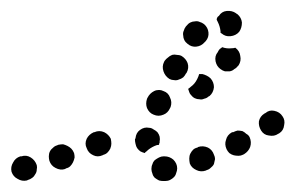

<svg xmlns="http://www.w3.org/2000/svg" viewBox="-41 -300 538 350"><path d="M269 28Q273 26 276 23Q279 20 280 16Q282 11 282 7Q282 -2 275 -9Q268 -15 259 -15Q258 -15 257 -15Q253 -15 249 -13Q245 -11 241 -8Q238 -5 237 -1Q235 3 235 8Q235 12 237 17Q238 21 241 24Q245 27 249 29Q253 30 257 30Q259 30 260 30Q265 30 269 28ZM18 24Q21 22 23 18Q26 14 26 9Q27 5 26 1Q23 -8 15 -13Q7 -18 -2 -15H-4Q-13 -12 -17 -4Q-22 4 -20 13Q-17 22 -9 26Q-1 31 8 29L10 28Q14 27 18 24ZM343 6Q347 3 349 -1Q350 -5 351 -10Q351 -14 349 -18Q346 -27 338 -31Q329 -35 320 -32L319 -31Q314 -30 311 -27Q308 -24 306 -20Q304 -16 304 -11Q304 -7 305 -2Q308 6 317 10Q325 14 334 11L336 10Q340 9 343 6ZM87 3Q90 0 92 -4Q94 -8 95 -13Q95 -17 94 -21Q92 -26 89 -29Q86 -32 82 -34Q78 -36 74 -37Q70 -37 65 -36L63 -35Q59 -34 56 -31Q52 -28 50 -24Q48 -20 48 -15Q48 -11 49 -7Q52 2 60 6Q69 11 78 8L79 7Q84 6 87 3ZM155 -22Q158 -25 160 -29Q162 -34 162 -38Q162 -42 161 -47Q157 -55 149 -59Q140 -63 131 -59H130Q121 -55 117 -47Q113 -38 117 -30Q120 -21 129 -17Q137 -13 146 -17L148 -18Q152 -19 155 -22ZM415 -32Q418 -41 414 -50Q412 -54 408 -56Q405 -59 401 -61Q396 -62 392 -62Q388 -61 384 -59H382Q373 -54 371 -45Q368 -37 372 -28Q374 -24 377 -21Q381 -18 385 -17Q389 -16 394 -16Q398 -16 402 -18L404 -19Q412 -24 415 -32ZM206 -38Q205 -42 205 -46L206 -48Q207 -58 214 -63Q222 -69 231 -67Q235 -67 239 -64Q243 -62 246 -59Q249 -55 250 -51Q251 -46 250 -42V-40Q250 -39 249 -38Q249 -37 249 -36Q245 -36 241 -34Q232 -30 226 -24Q224 -23 223 -21Q219 -22 215 -24Q212 -26 209 -30Q207 -33 206 -38ZM477 -72Q479 -81 474 -88Q469 -96 459 -98Q450 -100 443 -94L441 -93Q433 -88 431 -79Q430 -70 435 -62Q440 -54 449 -53Q459 -51 466 -56L468 -57Q476 -62 477 -72ZM227 -103Q231 -94 239 -91Q248 -87 257 -91Q265 -94 269 -103L270 -105Q273 -114 269 -122Q266 -131 257 -134Q253 -136 249 -136Q244 -136 240 -134Q236 -132 233 -129Q230 -126 228 -122L227 -120Q224 -111 227 -103ZM349 -141Q349 -150 343 -157Q340 -160 336 -162Q332 -164 328 -165Q327 -165 325 -165Q324 -165 322 -165Q321 -161 319 -157L318 -155Q314 -147 307 -142Q305 -140 302 -138Q303 -135 304 -132Q305 -129 307 -127Q310 -123 314 -121Q318 -119 323 -119Q327 -118 331 -120Q336 -121 339 -124L341 -125Q348 -131 349 -141ZM257 -170Q260 -161 268 -156Q272 -154 276 -154Q281 -153 285 -155Q289 -156 293 -159Q296 -162 298 -166L299 -167Q304 -176 301 -185Q298 -193 290 -198Q286 -200 281 -200Q277 -201 273 -200Q268 -198 265 -195Q262 -193 259 -189L258 -187Q254 -179 257 -170ZM397 -198Q396 -207 388 -213Q388 -213 388 -213Q388 -213 388 -213Q385 -212 381 -212Q372 -211 364 -214Q362 -212 360 -211Q358 -209 357 -207L356 -205Q350 -198 352 -188Q354 -179 361 -174Q365 -171 369 -170Q374 -170 378 -170Q383 -171 386 -174Q390 -176 393 -180L394 -181Q399 -189 397 -198ZM294 -244Q292 -240 293 -235Q293 -231 295 -227Q297 -223 301 -220Q308 -214 317 -215Q326 -216 332 -223L334 -225Q340 -232 339 -241Q338 -250 331 -256Q327 -259 323 -260Q319 -262 314 -261Q310 -261 306 -259Q302 -257 299 -253L298 -252Q295 -248 294 -244ZM372 -280Q382 -281 389 -276Q390 -275 392 -274Q399 -268 400 -259Q400 -249 395 -242Q389 -235 379 -234Q370 -233 363 -239Q362 -239 362 -240Q362 -240 362 -240Q362 -240 361 -240Q361 -242 361 -243Q360 -252 356 -260Q355 -262 354 -264Q354 -266 355 -268Q356 -270 358 -271Q363 -279 372 -280Z"/></svg>

Font: FRB American Cursive Guidelines Dotted Extrabold
Style: Bold Italic
Weight: 800
Italic angle: -25°
Version: Version 2.0;Modular Font Editor K font №1